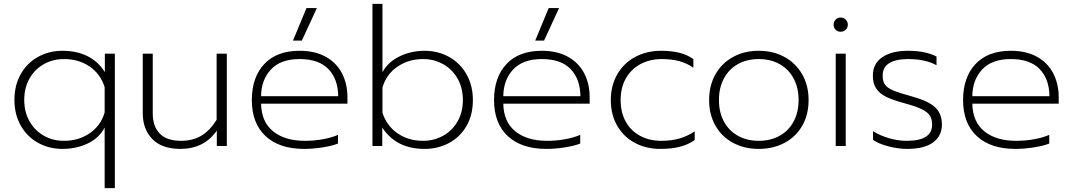

<svg xmlns="http://www.w3.org/2000/svg" viewBox="-20 -759 5578 998"><path d="M524 -96Q495 -41 435.5 -13Q376 15 305 15Q235 15 178 -16.5Q121 -48 88 -106Q55 -164 55 -240Q55 -316 88 -374Q121 -432 178 -463.5Q235 -495 305 -495Q379 -495 435 -467Q491 -439 525 -384V-480H577V219H524ZM524 -175V-306Q502 -375 445.5 -413.5Q389 -452 313 -452Q255 -452 208 -425.5Q161 -399 133.5 -351Q106 -303 106 -240Q106 -177 133.5 -128.5Q161 -80 208 -53.5Q255 -27 313 -27Q389 -27 447 -67Q505 -107 524 -175Z M722 -171V-480H774V-170Q774 -102 810.5 -64.5Q847 -27 922 -27Q981 -27 1025.5 -53Q1070 -79 1106 -136V-480H1159V0H1107V-80Q1040 15 918 15Q822 15 772 -36Q722 -87 722 -171Z M1573 -717H1627L1549 -548H1503ZM1289 -239Q1289 -357 1353.5 -426Q1418 -495 1537 -495Q1617 -495 1673 -464Q1729 -433 1757.5 -378Q1786 -323 1786 -253V-220H1337Q1339 -125 1400 -76Q1461 -27 1565 -27Q1612 -27 1657 -35Q1702 -43 1737 -58V-13Q1708 -1 1657.5 7Q1607 15 1561 15Q1432 15 1360.5 -51.5Q1289 -118 1289 -239ZM1738 -259Q1737 -348 1687 -400Q1637 -452 1537 -452Q1439 -452 1388.5 -398Q1338 -344 1337 -259Z M1967 -96V0H1916V-739H1968V-384Q1998 -438 2058 -466.5Q2118 -495 2187 -495Q2257 -495 2314.5 -463Q2372 -431 2405 -372.5Q2438 -314 2438 -239Q2438 -162 2405 -104.5Q2372 -47 2314.5 -16Q2257 15 2187 15Q2039 15 1967 -96ZM2386 -239Q2386 -302 2358.5 -350.5Q2331 -399 2283.5 -425.5Q2236 -452 2179 -452Q2104 -452 2046 -412.5Q1988 -373 1968 -304V-173Q1990 -105 2046.5 -66Q2103 -27 2179 -27Q2236 -27 2283.5 -53.5Q2331 -80 2358.5 -128Q2386 -176 2386 -239Z M2832 -717H2886L2808 -548H2762ZM2548 -239Q2548 -357 2612.5 -426Q2677 -495 2796 -495Q2876 -495 2932 -464Q2988 -433 3016.5 -378Q3045 -323 3045 -253V-220H2596Q2598 -125 2659 -76Q2720 -27 2824 -27Q2871 -27 2916 -35Q2961 -43 2996 -58V-13Q2967 -1 2916.5 7Q2866 15 2820 15Q2691 15 2619.5 -51.5Q2548 -118 2548 -239ZM2997 -259Q2996 -348 2946 -400Q2896 -452 2796 -452Q2698 -452 2647.5 -398Q2597 -344 2596 -259Z M3155 -239Q3155 -315 3189 -373.5Q3223 -432 3282.5 -463.5Q3342 -495 3416 -495Q3470 -495 3510.5 -485Q3551 -475 3584 -452V-407Q3550 -431 3510 -441.5Q3470 -452 3419 -452Q3359 -452 3310.5 -426.5Q3262 -401 3234 -353Q3206 -305 3206 -239Q3206 -173 3233.5 -125Q3261 -77 3309 -52Q3357 -27 3416 -27Q3470 -27 3511.5 -39Q3553 -51 3591 -76V-31Q3557 -7 3513.5 4Q3470 15 3412 15Q3340 15 3281.5 -15.5Q3223 -46 3189 -104Q3155 -162 3155 -239Z M3666 -239Q3666 -315 3699 -373Q3732 -431 3790.5 -463Q3849 -495 3924 -495Q3999 -495 4057.5 -463Q4116 -431 4149.5 -373Q4183 -315 4183 -239Q4183 -163 4150 -105.5Q4117 -48 4058 -16.5Q3999 15 3924 15Q3849 15 3790.5 -16.5Q3732 -48 3699 -105.5Q3666 -163 3666 -239ZM4131 -239Q4131 -303 4105 -351.5Q4079 -400 4032 -426Q3985 -452 3924 -452Q3863 -452 3816 -426Q3769 -400 3743 -351.5Q3717 -303 3717 -239Q3717 -175 3743 -127Q3769 -79 3816 -53Q3863 -27 3924 -27Q3985 -27 4032 -53Q4079 -79 4105 -127Q4131 -175 4131 -239Z M4313 -631Q4313 -646 4323.5 -657Q4334 -668 4350 -668Q4365 -668 4376 -657Q4387 -646 4387 -631Q4387 -615 4376 -604.5Q4365 -594 4350 -594Q4334 -594 4323.5 -604.5Q4313 -615 4313 -631ZM4324 -480H4376V0H4324Z M4518 -32V-77Q4555 -54 4601.5 -40.5Q4648 -27 4693 -27Q4825 -27 4825 -111Q4825 -140 4813 -158.5Q4801 -177 4770 -192Q4739 -207 4679 -223Q4620 -239 4586.5 -255.5Q4553 -272 4535 -298Q4517 -324 4517 -366Q4517 -429 4566.5 -462Q4616 -495 4699 -495Q4791 -495 4848 -465V-420Q4789 -452 4701 -452Q4637 -452 4602.5 -431Q4568 -410 4568 -366Q4568 -336 4580 -319Q4592 -302 4622.5 -289Q4653 -276 4716 -259Q4804 -235 4840 -202Q4876 -169 4876 -111Q4876 -53 4830.5 -19Q4785 15 4694 15Q4649 15 4597.5 1.5Q4546 -12 4518 -32Z M4986 -239Q4986 -357 5050.5 -426Q5115 -495 5234 -495Q5314 -495 5370 -464Q5426 -433 5454.5 -378Q5483 -323 5483 -253V-220H5034Q5036 -125 5097 -76Q5158 -27 5262 -27Q5309 -27 5354 -35Q5399 -43 5434 -58V-13Q5405 -1 5354.5 7Q5304 15 5258 15Q5129 15 5057.5 -51.5Q4986 -118 4986 -239ZM5435 -259Q5434 -348 5384 -400Q5334 -452 5234 -452Q5136 -452 5085.5 -398Q5035 -344 5034 -259Z"/></svg>

Font: Prompt ExtraLight
Style: Regular
Weight: 275
Designer: Katatrad Team
Foundry: CadsonDemak
Version: Version 1.000